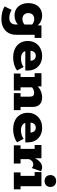

<svg xmlns="http://www.w3.org/2000/svg" viewBox="959 -1616 837 2796"><g transform="rotate(90 1378.0 -217.5)"><path d="M257 181Q199 181 150.5 167.5Q102 154 73 134L124 32Q150 48 179.5 57Q209 66 241 66Q289 66 312.5 40.5Q336 15 336 -26V-67L354 -80Q326 -44 287 -27Q248 -10 205 -10Q150 -10 109 -36Q68 -62 46.5 -107.5Q25 -153 25 -211Q25 -270 46.5 -315Q68 -360 109 -386Q150 -412 205 -412Q248 -412 287 -394.5Q326 -377 354 -341L349 -330V-402H532V-303H486V-34Q486 33 457.5 81Q429 129 378 155Q327 181 257 181ZM257 -125Q279 -125 301.5 -133.5Q324 -142 343 -162L337 -119V-301L343 -260Q324 -280 301.5 -288.5Q279 -297 257 -297Q219 -297 194.5 -275Q170 -253 170 -211Q170 -170 194.5 -147.5Q219 -125 257 -125Z M819 10Q743 10 688.5 -16.5Q634 -43 605 -91.5Q576 -140 576 -203Q576 -264 603.5 -311Q631 -358 680 -385Q729 -412 795 -412Q860 -412 907.5 -385Q955 -358 981 -311Q1007 -264 1007 -202V-167H653V-243H864Q864 -265 855.5 -282Q847 -299 831 -309.5Q815 -320 792 -320Q769 -320 752.5 -309Q736 -298 727.5 -280Q719 -262 719 -238V-202Q719 -155 747.5 -129.5Q776 -104 831 -104Q866 -104 898 -113.5Q930 -123 955 -143L1006 -48Q975 -22 924 -6Q873 10 819 10Z M1050 0V-98H1101V-303H1045V-402H1238V-337L1225 -335Q1263 -375 1307.5 -393.5Q1352 -412 1400 -412Q1462 -412 1499.5 -377.5Q1537 -343 1537 -270V-98H1583V0H1336V-98H1387V-232Q1387 -267 1373.5 -281.5Q1360 -296 1331 -296Q1308 -296 1284 -286Q1260 -276 1241 -255L1251 -290V-98H1297V0Z M1865 10Q1789 10 1734.5 -16.5Q1680 -43 1651 -91.5Q1622 -140 1622 -203Q1622 -264 1649.5 -311Q1677 -358 1726 -385Q1775 -412 1841 -412Q1906 -412 1953.5 -385Q2001 -358 2027 -311Q2053 -264 2053 -202V-167H1699V-243H1910Q1910 -265 1901.5 -282Q1893 -299 1877 -309.5Q1861 -320 1838 -320Q1815 -320 1798.5 -309Q1782 -298 1773.5 -280Q1765 -262 1765 -238V-202Q1765 -155 1793.5 -129.5Q1822 -104 1877 -104Q1912 -104 1944 -113.5Q1976 -123 2001 -143L2052 -48Q2021 -22 1970 -6Q1919 10 1865 10Z M2096 0V-98H2147V-303H2091V-402H2284V-274L2275 -288Q2304 -353 2340 -382.5Q2376 -412 2415 -412Q2450 -412 2473 -394L2426 -261Q2413 -274 2399 -279Q2385 -284 2374 -284Q2349 -284 2329.5 -268.5Q2310 -253 2297 -222V-98H2361V0Z M2490 0V-98H2541V-303H2485V-402H2691V-98H2737V0ZM2616 -448Q2576 -448 2552.5 -471Q2529 -494 2529 -532Q2529 -570 2552.5 -593Q2576 -616 2616 -616Q2655 -616 2678.5 -593Q2702 -570 2702 -532Q2702 -494 2678.5 -471Q2655 -448 2616 -448Z"/></g></svg>

Font: Rokkitt ExtraBold
Style: Regular
Weight: 800
Version: Version 3.103